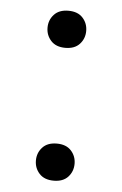

<svg xmlns="http://www.w3.org/2000/svg" viewBox="-44 -554 382 599"><g transform="rotate(5 146.5 -255.0)"><path d="M85.9 -47.4Q85.9 -23.4 101.6 -6.3Q117.2 10.7 146.5 10.7Q175.8 10.7 191.4 -6.3Q207 -23.4 207 -47.4Q207 -71.3 191.4 -88.4Q175.8 -105.5 146.5 -105.5Q117.2 -105.5 101.6 -88.4Q85.9 -71.3 85.9 -47.4ZM85.9 -463.4Q85.9 -439.5 101.6 -422.4Q117.2 -405.3 146.5 -405.3Q175.8 -405.3 191.4 -422.4Q207 -439.5 207 -463.4Q207 -487.3 191.4 -504.4Q175.8 -521.5 146.5 -521.5Q117.2 -521.5 101.6 -504.4Q85.9 -487.3 85.9 -463.4Z"/></g></svg>

Font: Roboto Flex
Style: Regular
Weight: 400
Designer: Berlow after Robertson
Foundry: Google
Version: Version 3.200;gftools[0.9.32]